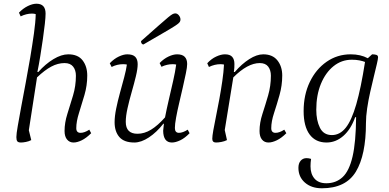

<svg xmlns="http://www.w3.org/2000/svg" viewBox="-20 -754 2090 1032"><path d="M93 12Q78 12 73 5.5Q68 -1 68 -17Q68 -34 75.5 -77Q83 -120 94 -180Q105 -240 118 -308Q131 -376 142.5 -445Q154 -514 162.5 -574.5Q171 -635 172 -678Q164 -681 152 -681Q122 -681 91 -666L82 -686Q104 -709 129.5 -721.5Q155 -734 176 -734Q225 -734 225 -681Q225 -662 221 -625.5Q217 -589 210.5 -544Q204 -499 196.5 -452.5Q189 -406 181 -367H186Q224 -410 267 -436Q310 -462 347 -462Q399 -462 424 -429.5Q449 -397 449 -348Q449 -295 434 -243.5Q419 -192 404.5 -146.5Q390 -101 390 -65Q390 -40 413 -40Q434 -40 460 -57L470 -38Q444 -12 419.5 0Q395 12 375 12Q354 12 340.5 -4Q327 -20 327 -50Q327 -94 342 -141.5Q357 -189 372.5 -240.5Q388 -292 388 -347Q388 -377 373 -396Q358 -415 327 -415Q291 -415 255.5 -396Q220 -377 179 -338L135 -54L148 -1Q135 6 119 9Q103 12 93 12Z M702 12Q647 12 621.5 -17.5Q596 -47 596 -97Q596 -129 604.5 -170.5Q613 -212 625 -255.5Q637 -299 647.5 -338.5Q658 -378 662 -407Q653 -409 642 -409Q609 -409 580 -394L570 -414Q593 -438 618.5 -450Q644 -462 664 -462Q694 -462 707 -448.5Q720 -435 720 -409Q720 -384 710.5 -344.5Q701 -305 688 -260Q675 -215 665.5 -172.5Q656 -130 656 -99Q656 -35 719 -35Q756 -35 792 -57Q828 -79 867 -123Q875 -165 887 -216.5Q899 -268 910.5 -318.5Q922 -369 927 -407Q919 -409 908 -409Q877 -409 848 -395L838 -415Q860 -438 885.5 -450Q911 -462 932 -462Q960 -462 973 -448.5Q986 -435 986 -410Q986 -393 979 -359.5Q972 -326 962.5 -284Q953 -242 943 -200Q933 -158 926.5 -122Q920 -86 920 -66Q920 -40 942 -40Q962 -40 989 -57L999 -38Q974 -12 949 0Q924 12 904 12Q858 12 857 -51Q858 -65 861 -89H858Q822 -43 780.5 -15.5Q739 12 702 12ZM751 -515Q746 -515 742 -519.5Q738 -524 738 -533Q798 -586 832.5 -616.5Q867 -647 884 -661Q901 -675 908.5 -678.5Q916 -682 922 -682Q933 -682 941.5 -671.5Q950 -661 950 -649Q950 -642 946 -635.5Q942 -629 924 -617Q906 -605 865.5 -581.5Q825 -558 751 -515Z M1141 12Q1121 12 1121 -8Q1121 -22 1126.5 -53.5Q1132 -85 1141 -128.5Q1150 -172 1159 -221.5Q1168 -271 1175 -319Q1182 -367 1184 -407Q1174 -409 1165 -409Q1134 -409 1103 -394L1094 -414Q1116 -438 1142 -450Q1168 -462 1189 -462Q1216 -462 1228 -448.5Q1240 -435 1240 -410Q1240 -399 1239.5 -389.5Q1239 -380 1237 -367H1242Q1279 -410 1319.5 -436Q1360 -462 1395 -462Q1445 -462 1471 -429.5Q1497 -397 1497 -348Q1497 -295 1482.5 -243.5Q1468 -192 1453 -146.5Q1438 -101 1438 -65Q1438 -40 1461 -40Q1482 -40 1508 -57L1519 -38Q1493 -12 1468 0Q1443 12 1423 12Q1401 12 1388 -4Q1375 -20 1375 -50Q1375 -94 1390.5 -141.5Q1406 -189 1421 -240.5Q1436 -292 1436 -347Q1436 -377 1421.5 -396Q1407 -415 1376 -415Q1311 -415 1234 -338L1188 -55L1200 -1Q1186 6 1169.5 9Q1153 12 1141 12Z M1710 258Q1654 258 1619 227.5Q1584 197 1584 148Q1584 124 1596 110Q1608 96 1628 96Q1639 96 1652 100Q1649 120 1649 140Q1649 181 1670.5 206Q1692 231 1734 231Q1786 231 1821.5 198Q1857 165 1875 87.5Q1893 10 1894 -124H1889Q1866 -59 1825.5 -23.5Q1785 12 1735 12Q1676 12 1644 -31.5Q1612 -75 1612 -157Q1612 -244 1645 -313Q1678 -382 1735.5 -422Q1793 -462 1865 -462Q1918 -462 1957 -441L1980 -462Q1994 -462 2003 -459Q2012 -456 2012 -446Q2012 -437 2005.5 -409.5Q1999 -382 1989.5 -343Q1980 -304 1970 -260Q1960 -216 1953.5 -172Q1947 -128 1947 -92Q1947 79 1893 168.5Q1839 258 1710 258ZM1680 -164Q1680 -107 1699.5 -67.5Q1719 -28 1764 -28Q1807 -28 1838.5 -67.5Q1870 -107 1895 -193.5Q1920 -280 1942 -421Q1929 -426 1911.5 -429.5Q1894 -433 1871 -433Q1816 -433 1773 -398.5Q1730 -364 1705 -303.5Q1680 -243 1680 -164Z"/></svg>

Font: Petrona Light
Style: Italic
Weight: 300
Italic angle: -9°
Designer: Ringo R. Seeber
Foundry: Ringo R. Seeber
Version: Version 2.001; ttfautohint (v1.8.3)